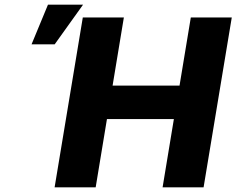

<svg xmlns="http://www.w3.org/2000/svg" viewBox="-20 -802 1012 822"><path d="M213.8 0 334.5 -727.3H510.3L462 -435.4H748.6L796.9 -727.3H972.3L851.6 0H676.1L724.4 -292.3H437.9L389.6 0ZM115.1 -612.2 185.4 -782H335.6L214.1 -612.2Z"/></svg>

Font: Inter UI Extra Bold
Style: Italic
Weight: 800
Italic angle: 9.39999°
Designer: Rasmus Andersson
Foundry: rsms
Version: 3.2;8d6f07862